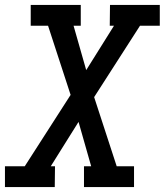

<svg xmlns="http://www.w3.org/2000/svg" viewBox="-28 -755 665 775"><path d="M193 0H-8V-84H72L257 -372L166 -651H96V-735H298V-651H269L320 -472L432 -651H415L416 -735H617V-651H537L352 -363L443 -84H513V0H311V-84H340L289 -263L177 -84H194Z"/></svg>

Font: Iosevka HT Medium Extended
Style: Italic
Weight: 500
Width: 7
Italic angle: -9°
Monospace: yes
Designer: Belleve Invis
Foundry: Belleve Invis
Version: Version 32.3.0; ttfautohint (v1.8.4)